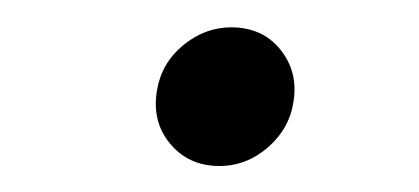

<svg xmlns="http://www.w3.org/2000/svg" viewBox="-20 -416 314 144"><path d="M144.5 -291.5Q121.6 -291.5 107.7 -308.1Q93.8 -324.7 97.7 -348.1Q101.1 -368.7 117.4 -382.1Q133.8 -395.5 153.3 -395.5Q176.8 -395.5 190.2 -378.9Q203.6 -362.3 200.2 -340.3Q197.3 -319.8 181.2 -305.7Q165 -291.5 144.5 -291.5Z"/></svg>

Font: Inter 16pt Light
Style: Italic
Weight: 300
Italic angle: -9.3988°
Version: Version 4.001;git-66647c0bb